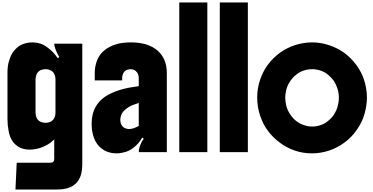

<svg xmlns="http://www.w3.org/2000/svg" viewBox="-20 -1220 2988 1540"><path d="M104 300 114 85H385Q415 85 415 55V-102Q401 -88 384 -75Q367 -62 346 -52Q322 -40 304 -34Q286 -28 263 -24Q241 -20 219 -20Q183 -20 155.5 -30Q128 -40 106 -59Q61 -97 48 -176Q44 -196 42 -218Q40 -240 40 -265V-639Q40 -685 50 -723Q60 -761 76 -788Q92 -816 116.5 -837.5Q141 -859 172 -869Q187 -874 204 -877Q221 -880 239 -880Q260 -880 283 -875.5Q306 -871 327 -861Q348 -850 368.5 -833.5Q389 -817 406 -800Q424 -781 443 -753L455 -763Q450 -772 443 -784.5Q436 -797 432 -808Q428 -817 423.5 -830Q419 -843 417 -853Q415 -863 415 -870H640V100Q640 180 608 228Q576 276 512 292Q480 300 440 300ZM425 -320V-580Q425 -611 412 -633Q405 -645 394 -651.5Q383 -658 374 -661Q361 -665 345 -665Q332 -665 318 -661.5Q304 -658 295 -651Q285 -643 278.5 -633.5Q272 -624 269 -610Q265 -594 265 -580V-320Q265 -289 278 -267Q285 -255 296 -248.5Q307 -242 317 -239Q329 -235 345 -235Q358 -235 372 -238.5Q386 -242 396 -250Q405 -257 411.5 -266.5Q418 -276 422 -291Q425 -306 425 -320Z M715 -226Q715 -278 729 -321.5Q743 -365 773 -400Q803 -435 847.5 -459.5Q892 -484 953 -502Q984 -511 1019 -517.5Q1054 -524 1093 -529V-595Q1093 -605 1089.5 -617.5Q1086 -630 1081 -637Q1075 -645 1068 -651.5Q1061 -658 1049 -662Q1037 -665 1027 -665Q1018 -665 1005.5 -662Q993 -659 986 -653Q970 -641 964 -620Q960 -608 960 -598V-575H740V-634Q740 -678 752.5 -718Q765 -758 789 -788Q838 -847 930 -870Q952 -875 977.5 -877.5Q1003 -880 1030 -880Q1167 -880 1243 -815Q1318 -750 1318 -634V0H1093Q1093 -9 1095 -21.5Q1097 -34 1100 -43Q1104 -54 1108.5 -64.5Q1113 -75 1119 -87Q1124 -96 1133 -107L1121 -117Q1105 -89 1088.5 -70.5Q1072 -52 1053 -37Q1035 -22 1013.5 -11.5Q992 -1 965 4Q953 7 940.5 8.5Q928 10 915 10Q882 10 850.5 0.5Q819 -9 791 -32Q766 -51 749 -81.5Q732 -112 724 -147Q719 -165 717 -185Q715 -205 715 -226ZM945 -260Q945 -245 948.5 -232.5Q952 -220 957 -214Q970 -194 992 -189Q1004 -185 1015 -185Q1049 -185 1093 -210V-395Q1063 -385 1039 -375Q1015 -365 997 -351Q981 -339 968.5 -325Q956 -311 951 -294Q945 -276 945 -260Z M1643 0H1418V-1200H1643Z M1968 0H1743V-1200H1968Z M2483 10Q2407 10 2341 -13.5Q2275 -37 2223 -77Q2169 -117 2128.5 -171Q2088 -225 2065 -297Q2043 -363 2043 -438Q2043 -510 2065 -577Q2087 -644 2127 -699Q2169 -756 2224.5 -796Q2280 -836 2343 -857Q2376 -868 2411 -874Q2446 -880 2483 -880Q2554 -880 2621.5 -857Q2689 -834 2743 -795Q2796 -755 2837.5 -699.5Q2879 -644 2901 -577Q2911 -544 2917 -509Q2923 -474 2923 -438Q2923 -378 2904.5 -309Q2886 -240 2838 -173Q2798 -117 2742 -76Q2686 -35 2622 -13Q2589 -2 2554 4Q2519 10 2483 10ZM2484 -205Q2517 -205 2550.5 -216Q2584 -227 2610 -249Q2643 -275 2661.5 -305.5Q2680 -336 2687 -362Q2692 -379 2695 -397.5Q2698 -416 2698 -435Q2698 -474 2687 -508.5Q2676 -543 2657 -572Q2640 -596 2614 -618.5Q2588 -641 2551 -654Q2518 -665 2484 -665Q2412 -665 2357 -622Q2331 -602 2310 -572.5Q2289 -543 2279 -509Q2274 -492 2271 -473Q2268 -454 2268 -435Q2268 -404 2277 -369Q2286 -334 2310 -299Q2329 -271 2355 -250Q2381 -229 2416 -217Q2449 -205 2484 -205Z"/></svg>

Font: Boldonse
Style: Regular
Weight: 400
Designer: Universitype Foundry
Foundry: Universitype Foundry
Version: Version 1.000; ttfautohint (v1.8.4.7-5d5b)